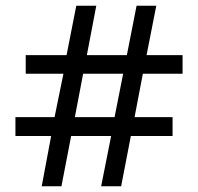

<svg xmlns="http://www.w3.org/2000/svg" viewBox="-20 -652 693 672"><path d="M159 -176H34V-242H171L202 -394H70V-459H213L247 -632H317L284 -459H424L458 -632H527L493 -459H619V-394H480L451 -242H584V-176H438L404 0H334L369 -176H229L195 0H126ZM381 -242 411 -394H271L242 -242Z"/></svg>

Font: ubangla15
Style: Book
Weight: 400
Designer: Jelle Bosma - Monotype Design Team
Foundry: Monotype Imaging Inc.
Version: Version 2.003